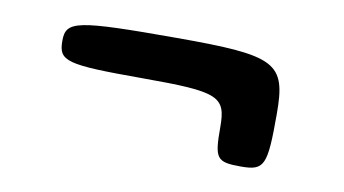

<svg xmlns="http://www.w3.org/2000/svg" viewBox="-37 -462 625 349"><g transform="rotate(10 275.5 -288.0)"><path d="M469 -288C469 -383 450 -393 266 -393C81 -393 62 -389 62 -352C62 -314 76 -310 217 -310C358 -310 372 -304 372 -247C372 -189 376 -183 421 -183C465 -183 469 -193 469 -288Z"/></g></svg>

Font: Asimov Print
Style: A
Weight: 500
Designer: Google
Version: Version 2.000980: 2014